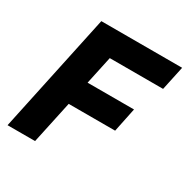

<svg xmlns="http://www.w3.org/2000/svg" viewBox="-158 -828 944 967"><g transform="rotate(30 314.5 -345.0)"><path d="M12 0 159 -690H629L599 -550H289L254 -387H524L495 -247H225L172 0Z"/></g></svg>

Font: Radio Canada
Style: Italic
Weight: 400
Italic angle: -12°
Designer: Charles Daoud, Etienne Aubert Bonn, Alexandre Saumier Demers, Jacques Le Bailly
Foundry: Radio-Canada
Version: Version 2.104;gftools[0.9.28.dev5+ged2979d]